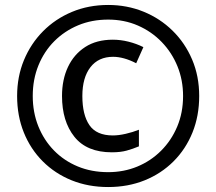

<svg xmlns="http://www.w3.org/2000/svg" viewBox="-20 -744 872 774"><path d="M431 -130Q330 -130 280 -192.5Q230 -255 230 -357Q230 -423 254 -474Q278 -525 323.5 -554.5Q369 -584 435 -584Q466 -584 498 -576Q530 -568 558 -554L529 -489Q504 -502 480.5 -508.5Q457 -515 436 -515Q377 -515 344.5 -473Q312 -431 312 -357Q312 -281 340.5 -239.5Q369 -198 435 -198Q458 -198 486.5 -204.5Q515 -211 540 -221V-154Q516 -144 491 -137Q466 -130 431 -130ZM416 10Q336 10 269 -17Q202 -44 152.5 -93.5Q103 -143 76 -210Q49 -277 49 -357Q49 -435 76.5 -501.5Q104 -568 153.5 -618Q203 -668 270 -696Q337 -724 416 -724Q492 -724 558.5 -697Q625 -670 675.5 -620.5Q726 -571 754.5 -504Q783 -437 783 -357Q783 -277 756 -210Q729 -143 679.5 -93.5Q630 -44 563 -17Q496 10 416 10ZM416 -50Q479 -50 533.5 -72.5Q588 -95 629.5 -136.5Q671 -178 694.5 -234Q718 -290 718 -357Q718 -421 695.5 -476.5Q673 -532 632 -574.5Q591 -617 536 -641Q481 -665 416 -665Q350 -665 295 -642Q240 -619 199 -578Q158 -537 135 -480.5Q112 -424 112 -357Q112 -291 134.5 -235Q157 -179 197.5 -137.5Q238 -96 293.5 -73Q349 -50 416 -50Z"/></svg>

Font: Noto Sans Thai SemiBold
Style: Regular
Weight: 600
Version: Version 2.001